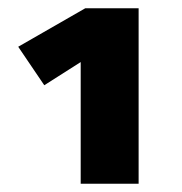

<svg xmlns="http://www.w3.org/2000/svg" viewBox="-20 -764 440 464"><path d="M315 -744V-320H175V-614L87 -558L24 -651L186 -744Z"/></svg>

Font: Fira Sans Black
Style: Regular
Weight: 900
Designer: Carrois Corporate & Edenspiekermann AG
Foundry: Carrois Corporate GbR & Edenspiekermann AG
Version: Version 4.203